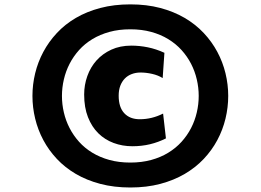

<svg xmlns="http://www.w3.org/2000/svg" viewBox="-20 -772 1169 861"><path d="M564.5 -43Q615.2 -43 658 -54.7Q700.7 -66.4 734.6 -87.2Q768.6 -107.9 794.2 -136.2Q819.8 -164.6 836.9 -197.8Q854 -231 862.5 -267.8Q871.1 -304.7 871.1 -341.8Q871.1 -378.9 862.5 -415.8Q854 -452.6 836.9 -485.8Q819.8 -519 794.2 -547.4Q768.6 -575.7 734.6 -596.4Q700.7 -617.2 658 -628.9Q615.2 -640.6 564.5 -640.6Q513.2 -640.6 470.7 -628.9Q428.2 -617.2 394 -596.4Q359.9 -575.7 334.5 -547.4Q309.1 -519 292 -485.8Q274.9 -452.6 266.4 -415.8Q257.8 -378.9 257.8 -341.8Q257.8 -304.2 266.4 -267.6Q274.9 -231 292 -197.8Q309.1 -164.6 334.5 -136.2Q359.9 -107.9 394 -87.2Q428.2 -66.4 470.7 -54.7Q513.2 -43 564.5 -43ZM564.5 -752.4Q637.7 -752.4 698.5 -736.3Q759.3 -720.2 808.1 -691.7Q856.9 -663.1 893.6 -624Q930.2 -585 954.6 -539.3Q979 -493.7 991.2 -443.4Q1003.4 -393.1 1003.4 -341.8Q1003.4 -290.5 991.2 -240Q979 -189.5 954.6 -143.8Q930.2 -98.1 893.6 -59.3Q856.9 -20.5 808.1 8.1Q759.3 36.6 698.5 52.7Q637.7 68.8 564.5 68.8Q491.2 68.8 430.2 52.7Q369.1 36.6 320.3 8.1Q271.5 -20.5 235.1 -59.3Q198.7 -98.1 174.3 -143.8Q149.9 -189.5 137.7 -240Q125.5 -290.5 125.5 -341.8Q125.5 -393.1 137.7 -443.4Q149.9 -493.7 174.3 -539.3Q198.7 -585 235.1 -624Q271.5 -663.1 320.3 -691.7Q369.1 -720.2 430.2 -736.3Q491.2 -752.4 564.5 -752.4ZM573.7 -116.2Q528.8 -116.2 489.5 -130.9Q450.2 -145.5 420.9 -174.3Q391.6 -203.1 374.5 -246.6Q357.4 -290 357.4 -348.1Q357.4 -391.1 371.6 -430.9Q385.7 -470.7 412.8 -501Q439.9 -531.2 479.2 -549.3Q518.6 -567.4 568.8 -567.4Q606 -567.4 643.1 -559.8Q680.2 -552.2 717.3 -535.2L709.5 -421.9Q689 -434.6 662.1 -440.7Q635.3 -446.8 610.4 -446.8Q588.9 -446.8 570.8 -439.9Q552.7 -433.1 539.8 -419.9Q526.9 -406.7 519.5 -387.5Q512.2 -368.2 512.2 -342.8Q512.2 -291 537.4 -264.2Q562.5 -237.3 606.9 -237.3Q661.1 -237.3 711.4 -262.7L724.1 -151.4Q690.4 -134.3 652.8 -125.2Q615.2 -116.2 573.7 -116.2Z"/></svg>

Font: Candal
Style: Regular
Weight: 400
Designer: vernon adams
Foundry: vernon adams
Version: Version 1.000